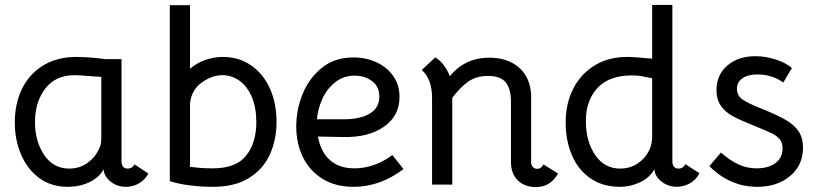

<svg xmlns="http://www.w3.org/2000/svg" viewBox="-20 -748 3306 779"><path d="M40 -251Q40 -327 69 -387Q98 -447 154.5 -482Q211 -517 290 -517Q313 -517 347.5 -514.5Q382 -512 406 -508H473V-93Q473 -79 479.5 -71.5Q486 -64 499 -64Q516 -64 526 -81L582 -44Q569 -19 544.5 -4.5Q520 10 492 10Q455 10 428.5 -11.5Q402 -33 400 -62V-61Q383 -28 343 -9Q303 10 255 10Q188 10 139.5 -25.5Q91 -61 65.5 -121Q40 -181 40 -251ZM379 -138Q388 -155 389.5 -167Q391 -179 391 -194V-436L349 -439Q299 -443 282 -443Q206 -443 164 -389Q122 -335 122 -252Q122 -175 159 -119.5Q196 -64 261 -64Q301 -64 332 -85Q363 -106 379 -138Z M750 4Q730 2 705 -3.5Q680 -9 669 -13V-727H751V-469Q779 -493 813.5 -505Q848 -517 885 -517Q949 -517 998.5 -483Q1048 -449 1075 -389Q1102 -329 1102 -254Q1102 -181 1075 -121.5Q1048 -62 990.5 -26Q933 10 845 10Q795 10 750 4ZM1020 -253Q1020 -312 1001.5 -355Q983 -398 951.5 -420.5Q920 -443 882 -443Q840 -443 798 -413Q756 -382 751 -328V-71L790 -67Q810 -65 844 -65Q938 -65 979 -117Q1020 -169 1020 -253Z M1182 -235Q1182 -303 1208 -367Q1234 -431 1286 -473Q1338 -515 1414 -515Q1464 -515 1507 -495.5Q1550 -476 1575.5 -439.5Q1601 -403 1601 -355Q1601 -278 1538 -234Q1475 -190 1374 -192L1270 -194Q1281 -132 1318.5 -98.5Q1356 -65 1418 -65Q1499 -65 1572 -119L1617 -62Q1522 10 1415 10Q1341 10 1288.5 -22.5Q1236 -55 1209 -110.5Q1182 -166 1182 -235ZM1519 -356Q1519 -397 1489.5 -419Q1460 -441 1419 -441Q1373 -441 1339 -413.5Q1305 -386 1287 -345Q1269 -304 1266 -264H1374Q1441 -264 1480 -287Q1519 -310 1519 -356Z M2244 -44Q2230 -18 2207.5 -3.5Q2185 11 2155 11Q2108 11 2080.5 -16.5Q2053 -44 2053 -92V-337Q2053 -387 2032 -413.5Q2011 -440 1960 -440Q1914 -440 1881.5 -418Q1849 -396 1815 -351V1H1733V-350Q1733 -428 1691 -464L1746 -515Q1763 -506 1779 -485.5Q1795 -465 1805 -439Q1867 -514 1965 -514Q2039 -514 2085 -474.5Q2131 -435 2135 -363V-89Q2135 -78 2142 -70.5Q2149 -63 2160 -63Q2176 -63 2185 -81Z M2275 -251Q2275 -327 2305.5 -387.5Q2336 -448 2392.5 -482.5Q2449 -517 2524 -517Q2554 -517 2626 -510V-728H2708V-93Q2708 -79 2714.5 -71.5Q2721 -64 2734 -64Q2751 -64 2761 -82L2818 -45Q2805 -19 2779.5 -4.5Q2754 10 2725 10Q2689 9 2663 -12Q2637 -33 2635 -61Q2616 -27 2577 -8.5Q2538 10 2496 10Q2424 10 2374 -25.5Q2324 -61 2299.5 -120.5Q2275 -180 2275 -251ZM2614 -138Q2626 -164 2626 -194V-431Q2617 -432 2593 -437Q2569 -442 2544 -442Q2451 -442 2404 -391Q2357 -340 2357 -257Q2357 -175 2394.5 -119.5Q2432 -64 2496 -64Q2535 -64 2566 -84Q2597 -104 2614 -138Z M2858 -74 2905 -129Q2943 -96 2977 -80.5Q3011 -65 3049 -65Q3098 -65 3126.5 -86.5Q3155 -108 3155 -146Q3155 -169 3143.5 -183Q3132 -197 3110.5 -207.5Q3089 -218 3039 -238Q2984 -260 2953.5 -276.5Q2923 -293 2905 -318.5Q2887 -344 2887 -382Q2887 -444 2931 -482Q2975 -520 3045 -520Q3086 -520 3127.5 -506.5Q3169 -493 3193 -472L3158 -413Q3113 -446 3053 -446Q3015 -446 2992.5 -430.5Q2970 -415 2970 -388Q2970 -360 2992.5 -344.5Q3015 -329 3070 -307Q3132 -282 3167 -262Q3202 -242 3220 -215.5Q3238 -189 3238 -149Q3238 -78 3186 -34Q3134 10 3052 10Q2942 10 2858 -74Z"/></svg>

Font: Bellota
Style: Bold
Weight: 700
Designer: Kemie Guaida
Foundry: Kemie Guaida
Version: Version 4.001